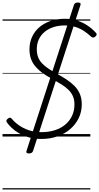

<svg xmlns="http://www.w3.org/2000/svg" viewBox="-20 -1084 787 1524"><path d="M308 19Q254 19 210 6.5Q166 -6 131.5 -26Q97 -46 73 -69Q49 -92 35 -112Q29 -121 31 -128Q33 -135 42 -142Q53 -151 60 -150Q67 -149 73 -142Q95 -115 129 -90.5Q163 -66 208.5 -50.5Q254 -35 308 -35Q366 -35 414 -50Q462 -65 497 -94Q532 -123 551.5 -164Q571 -205 571 -255Q571 -291 559.5 -318.5Q548 -346 526 -368.5Q504 -391 472.5 -411Q441 -431 401 -453Q372 -469 344.5 -486.5Q317 -504 293.5 -524Q270 -544 252 -568Q234 -592 224 -623Q214 -654 214 -693Q214 -746 234.5 -791Q255 -836 292.5 -868Q330 -900 381.5 -917.5Q433 -935 495 -935Q548 -935 593 -920.5Q638 -906 675 -881Q712 -856 740 -825Q749 -816 747 -808.5Q745 -801 736 -793Q728 -786 720 -786Q712 -786 703 -793Q677 -818 646.5 -838Q616 -858 578.5 -870Q541 -882 493 -882Q445 -882 405 -869Q365 -856 335 -831.5Q305 -807 288.5 -772Q272 -737 272 -694Q272 -658 282.5 -630.5Q293 -603 314 -581Q335 -559 365 -539Q395 -519 433 -498Q473 -476 508 -453Q543 -430 570.5 -402.5Q598 -375 613.5 -339Q629 -303 629 -256Q629 -196 604.5 -146Q580 -96 537 -59Q494 -22 435.5 -1.5Q377 19 308 19ZM210 134Q184 134 190 115L567 -1045Q573 -1064 599 -1064Q625 -1064 619 -1045L242 115Q235 134 210 134ZM0 410H697V420H0ZM0 -20H697V0H0ZM0 -505H697V-500H0ZM0 -930H697V-920H0Z"/></svg>

Font: Playwrite DE LA Guides
Style: Regular
Weight: 400
Designer: Veronika Burian, José Scaglione
Foundry: TypeTogether
Version: Version 1.003